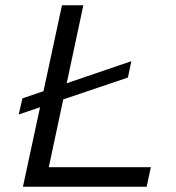

<svg xmlns="http://www.w3.org/2000/svg" viewBox="-20 -708 669 728"><path d="M51 -274 65 -335 478 -476 465 -414ZM67 0 215 -688H296L165 -74H552L536 0Z"/></svg>

Font: Saira Expanded
Style: Italic
Weight: 400
Width: 7
Italic angle: -12°
Designer: Hector Gatti with collaboration of the Omnibus-Type team
Foundry: Omnibus-Type
Version: Version 1.101